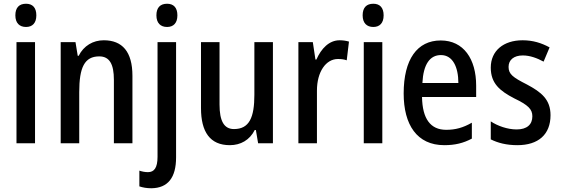

<svg xmlns="http://www.w3.org/2000/svg" viewBox="-20 -765 2993 1025"><path d="M119 -745C83 -745 62 -725 62 -683C62 -642 84 -621 119 -621C153 -621 174 -642 174 -683C174 -724 154 -745 119 -745ZM167 -540H68V0H167Z M534 -550C477 -550 427 -521 400 -467H395L383 -540H304V0H403V-273C403 -405 431 -464 510 -464C565 -464 588 -422 588 -339V0H687V-360C687 -489 633 -550 534 -550Z M815 -683C815 -642 837 -621 872 -621C906 -621 927 -642 927 -683C927 -724 907 -745 872 -745C836 -745 815 -725 815 -683ZM788 240C876 239 920 184 920 75V-540H821V72C821 131 803 154 770 154C754 154 739 151 724 146V230C742 236 763 240 788 240Z M1437 -540H1338V-259C1338 -138 1311 -76 1229 -76C1176 -76 1152 -119 1152 -207V-540H1053V-188C1053 -61 1101 10 1207 10C1264 10 1313 -17 1340 -71H1346L1358 0H1437Z M1793 -550C1737 -550 1695 -506 1669 -447H1664L1650 -540H1573V0H1672V-281C1672 -382 1720 -450 1784 -450C1802 -450 1818 -448 1831 -443L1843 -543C1826 -548 1809 -550 1793 -550Z M1973 -745C1937 -745 1916 -725 1916 -683C1916 -642 1938 -621 1973 -621C2007 -621 2028 -642 2028 -683C2028 -724 2008 -745 1973 -745ZM2021 -540H1922V0H2021Z M2333 -549C2207 -549 2135 -448 2135 -266C2135 -99 2206 10 2352 10C2409 10 2454 -1 2499 -25V-110C2452 -83 2411 -72 2362 -72C2278 -72 2235 -131 2233 -247H2522V-308C2522 -450 2455 -549 2333 -549ZM2334 -471C2397 -471 2427 -407 2427 -322H2235C2240 -422 2275 -471 2334 -471Z M2919 -150C2919 -234 2870 -273 2793 -314C2718 -352 2695 -369 2695 -408C2695 -445 2723 -469 2771 -469C2809 -469 2847 -455 2882 -436L2914 -512C2870 -536 2824 -550 2770 -550C2668 -550 2600 -494 2600 -404C2600 -320 2648 -280 2725 -240C2800 -204 2822 -182 2822 -144C2822 -100 2793 -74 2738 -74C2689 -74 2636 -93 2600 -117V-21C2638 -2 2684 10 2742 10C2854 10 2919 -47 2919 -150Z"/></svg>

Font: Noto Sans Thai Looped Condensed Medium
Style: Regular
Weight: 500
Width: 3
Designer: Sasikarn Vongin, Ben Mitchell
Foundry: The Fontpad Ltd
Version: Version 1.001